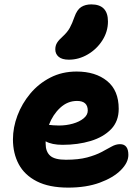

<svg xmlns="http://www.w3.org/2000/svg" viewBox="-20 -845 640 875"><path d="M291 10Q204 10 148 -18.5Q92 -47 65.5 -96.5Q39 -146 39 -210Q39 -264 59.5 -318.5Q80 -373 118 -418.5Q156 -464 209.5 -491.5Q263 -519 329 -519Q415 -519 468 -476Q521 -433 521 -349Q521 -292 486 -256Q451 -220 393 -202.5Q335 -185 265 -185Q241 -185 221.5 -189Q202 -193 188 -201Q188 -195 188 -190Q188 -154 208.5 -135.5Q229 -117 280 -117Q338 -117 377 -127.5Q416 -138 442.5 -152Q469 -166 488.5 -177Q508 -188 527 -188Q565 -188 565 -139Q565 -104 530.5 -69.5Q496 -35 434.5 -12.5Q373 10 291 10ZM331 -385Q288 -385 254.5 -354Q221 -323 203 -276Q212 -275 223 -274Q234 -273 249 -273Q282 -273 312 -281.5Q342 -290 361 -305.5Q380 -321 380 -341Q380 -385 331 -385ZM294 -573Q263 -573 247.5 -586Q232 -599 232 -620Q232 -637 240 -650Q248 -663 265 -678Q287 -698 298 -718Q309 -738 319 -767Q331 -801 350 -813Q369 -825 396 -825Q472 -825 472 -747Q472 -701 446.5 -661Q421 -621 380 -597Q339 -573 294 -573Z"/></svg>

Font: Shantell Sans Normal
Style: Bold
Weight: 700
Designer: Stephen Nixon, Anya Danilova, Shantell Martin
Foundry: Arrow Type
Version: Version 1.009;[a7da0bfa3]